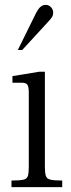

<svg xmlns="http://www.w3.org/2000/svg" viewBox="-20 -767 291 787"><path d="M27 0V-27Q61 -27 76 -30.5Q91 -34 94.5 -46.5Q98 -59 98 -83V-386Q98 -412 92 -420Q86 -428 68 -428H31V-455L141 -473H164V-83Q164 -58 168 -46Q172 -34 187 -30.5Q202 -27 235 -27V0ZM53 -562 129 -716Q137 -731 146 -739Q155 -747 168 -747Q180 -747 189 -737.5Q198 -728 198 -715Q198 -705 193.5 -697.5Q189 -690 174 -674L71 -562Z"/></svg>

Font: Frank Ruhl Libre Light
Style: Regular
Weight: 300
Designer: Yanek Iontef
Foundry: Fontef
Version: Version 6.003;gftools[0.9.30]